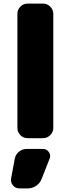

<svg xmlns="http://www.w3.org/2000/svg" viewBox="-20 -770 397 1070"><path d="M220 -750Q243 -750 260 -733Q277 -716 277 -693V-57Q277 -34 260 -17Q243 0 220 0H134Q110 0 93.5 -17Q77 -34 77 -57V-693Q77 -716 93.5 -733Q110 -750 134 -750ZM220 60Q240 60 252 77Q264 94 257 113L212 227Q203 251 181.5 265.5Q160 280 135 280H89Q66 280 52 263Q38 246 42 224L62 116Q66 92 85 76Q104 60 129 60Z"/></svg>

Font: Rounded Mplus 1c Black
Style: Regular
Weight: 900
Version: Version 1.059.20150529